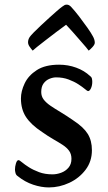

<svg xmlns="http://www.w3.org/2000/svg" viewBox="-20 -807 471 840"><path d="M193.7 13Q161 13 125 1Q88.9 -11 57.3 -36.6Q50.1 -41.1 47.8 -50.2Q45.5 -59.3 45.5 -65.4Q45.5 -78.2 49.8 -92.3Q54.1 -106.4 61.1 -106.4Q65.1 -106.4 76.4 -96.8Q87.8 -87.2 106.5 -75.3Q125.2 -63.4 150.9 -53.8Q176.6 -44.2 210 -44.2Q228.2 -44.2 247.3 -51.2Q266.5 -58.1 279.5 -73.3Q292.6 -88.4 292.6 -112.3Q292.6 -133.1 282.3 -147.3Q272 -161.5 254 -173.2Q236 -184.9 213 -198Q190 -211.2 164.2 -229.5Q116.4 -260.8 94 -294.7Q71.6 -328.5 71.6 -376.3Q71.6 -408 88 -442.4Q104.4 -476.8 141.2 -500.4Q177.9 -524 238.5 -524Q277.9 -524 313.4 -511Q348.9 -498.1 374.2 -474.2Q380.7 -469.8 382.2 -462.8Q383.7 -455.8 383.7 -449.4Q383.7 -433.1 378 -420.8Q372.3 -408.4 365 -408.4Q362.4 -408.4 351.4 -417.6Q340.4 -426.9 322.6 -438.4Q304.8 -450 280.2 -459.2Q255.7 -468.5 225.1 -468.5Q211.7 -468.5 196.3 -462.2Q181 -455.9 170.7 -442Q160.4 -428 160.4 -404.5Q160.4 -385.8 170.9 -371.8Q181.4 -357.9 200 -345Q218.6 -332.2 245 -316.5Q271.4 -300.7 303.5 -278.3Q346.1 -250.1 364.1 -220.9Q382.1 -191.7 382.1 -149.8Q382.1 -100.7 354.3 -64.1Q326.5 -27.5 283.2 -7.2Q239.9 13 193.7 13ZM123 -585.5Q116.4 -592.8 109.6 -602.7Q102.7 -612.5 102.7 -622.2Q102.7 -627.8 104.4 -633.5Q106 -639.2 109.9 -645Q113.9 -651 127 -664.5Q140.1 -678 158.1 -694.7Q176.1 -711.5 194.7 -728.5Q213.3 -745.5 228.8 -758.9Q244.3 -772.4 252.1 -777.9Q258.9 -783.1 262.8 -784.9Q266.6 -786.7 271.8 -786.7Q276.3 -786.7 280.6 -784.9Q284.8 -783.1 290.3 -777.9Q307.2 -759.8 326.1 -735.1Q345 -710.3 361.7 -686.8Q378.4 -663.3 386.2 -648.4Q389.9 -642.1 392.3 -634.7Q394.7 -627.3 394.7 -620.3Q394.7 -612.4 385.6 -602.2Q376.6 -592.1 368.1 -585.5Q366.6 -588.4 355.5 -601.3Q344.3 -614.1 328.8 -632.1Q313.3 -650.1 297.3 -668.1Q281.3 -686.1 269.2 -698.7Q250 -685.1 226.4 -667Q202.8 -649 180.1 -631.5Q157.4 -614 141.6 -601.4Q125.8 -588.7 123 -585.5Z"/></svg>

Font: Briem Hand Thin
Style: Regular
Weight: 100
Designer: Gunnlaugur SE Briem, Eben Sorkin
Foundry: Sorkin Type Co.
Version: Version 1.003